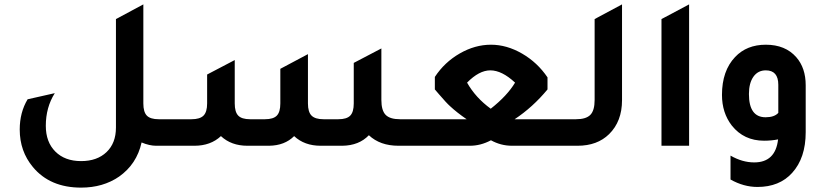

<svg xmlns="http://www.w3.org/2000/svg" viewBox="-20 -665 3776 876"><path d="M704 -121H808V0H692Q662 0 626 -15Q604 84 523 141Q450 191 350 191Q208 191 130 97Q70 25 70 -74Q70 -152 106 -212L230 -240Q189 -175 189 -91Q189 -17 232.5 26.5Q276 70 350 70Q423 70 466 29Q509 -12 509 -83V-578L634 -645V-193Q634 -154 650 -137.5Q666 -121 704 -121Z M748 0V-121H854Q892 -121 908.5 -137.5Q925 -154 925 -193V-325L1051 -391V-193Q1051 -154 1067 -137.5Q1083 -121 1121 -121H1189Q1227 -121 1243 -137.5Q1259 -154 1259 -193V-351L1385 -418V-193Q1385 -154 1401.5 -137.5Q1418 -121 1456 -121H1524Q1562 -121 1578 -137.5Q1594 -154 1594 -193V-378L1720 -444V-209Q1720 -161 1739.5 -141Q1759 -121 1805 -121H1897V0H1798Q1714 0 1663 -48Q1618 -1 1542 0H1443Q1369 0 1322 -44Q1279 -1 1208 0H1109Q1035 0 988 -44Q941 0 867 0Z M2328 -121H2603L2605 0H2316Q2265 0 2220 -25Q2173 0 2124 0H1837V-121H2109Q2064 -152 2034 -180Q2017 -195 1982 -236Q1971 -249 1964 -257V-314Q2008 -381 2077.5 -421Q2147 -461 2220 -461Q2292 -461 2362 -420.5Q2432 -380 2478 -312V-257Q2411 -176 2328 -121ZM2219 -169Q2294 -228 2330 -288Q2270 -344 2217 -344Q2166 -344 2111 -288Q2150 -219 2219 -169Z M2545 0V-121H2608Q2654 -121 2673.5 -141Q2693 -161 2693 -209V-578L2818 -645V-208Q2818 -111 2759 -53Q2705 0 2615 0Z M2998 0V-578L3124 -645V0Z M3530 -29Q3499 -23 3466 -23Q3374 -23 3319 -92Q3274 -150 3274 -232Q3274 -342 3334 -405Q3387 -461 3474 -461Q3563 -461 3613 -404Q3656 -355 3656 -276V-62Q3656 56 3594 124Q3536 188 3436 188Q3373 188 3313 154V45Q3367 76 3421 76Q3518 76 3530 -29ZM3531 -278Q3531 -344 3474 -344Q3438 -344 3417.5 -315Q3397 -286 3397 -236Q3397 -130 3473 -130Q3513 -130 3531 -150Z"/></svg>

Font: Space Grotesk
Style: Bold
Weight: 700
Designer: Florian Karsten
Foundry: Florian Karsten
Version: Version 2.000